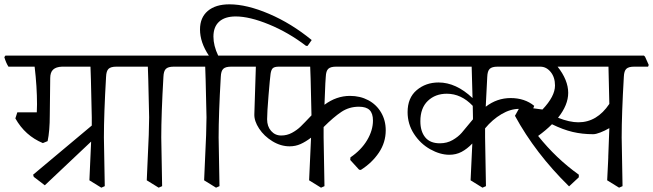

<svg xmlns="http://www.w3.org/2000/svg" viewBox="-40 -833 3017 887"><path d="M562 -525H497Q472 -525 461.5 -515Q451 -505 450 -478Q440 -306 440 -198L444 27L428 34L373 0L381 -179L167 23L116 -16L113 -26L384 -253V-291Q384 -319 380 -465L378 -525H246Q219 -524 205.5 -511.5Q192 -499 192 -472L190 -301Q190 -228 180 -181L158 -172Q76 -206 31 -286L40 -314H130L131 -351Q131 -432 120 -525H-1Q-12 -542 -20 -569L-15 -576H543L548 -571L565 -533Z M827 -525H762Q737 -525 726.5 -515Q716 -505 715 -478Q705 -306 705 -198L709 27L693 34L638 0L642 -91Q649 -228 649 -291Q649 -319 645 -465L643 -525H544Q533 -542 525 -569L530 -576H808L813 -571L830 -533Z M1400 -648 1381 -621H1374Q1293 -683 1203 -720Q1113 -757 1049 -757Q999 -757 972.5 -733Q946 -709 946 -664Q946 -622 968 -576H1073L1078 -571L1095 -533L1092 -525H1027Q1002 -525 991.5 -515Q981 -505 980 -478Q970 -306 970 -198L974 27L958 34L903 0L907 -91Q914 -228 914 -291Q914 -319 910 -465L908 -525H809Q798 -542 790 -569L795 -576H925Q884 -637 884 -697Q884 -752 920 -782.5Q956 -813 1020 -813Q1100 -813 1203 -769Q1306 -725 1400 -648Z M1465 -478 1463 -448 1459 -349Q1514 -390 1577 -390Q1624 -390 1661.5 -370Q1699 -350 1720.5 -313.5Q1742 -277 1742 -231Q1742 -175 1710.5 -128Q1679 -81 1627 -48L1619 -49L1578 -94L1579 -106Q1629 -140 1656 -185.5Q1683 -231 1683 -276Q1683 -309 1667.5 -324.5Q1652 -340 1618 -340Q1573 -340 1537 -316Q1501 -292 1455 -246V-198L1459 27L1443 34L1388 0L1397 -197Q1372 -178 1348.5 -167.5Q1325 -157 1298 -157Q1257 -157 1218.5 -180.5Q1180 -204 1157 -239Q1134 -274 1135 -305L1142 -525H1074Q1063 -542 1055 -569L1060 -576H1791L1795 -571L1813 -533L1809 -525H1512Q1487 -525 1476.5 -515Q1466 -505 1465 -478ZM1399 -300Q1399 -328 1395 -470L1393 -525H1248Q1229 -525 1221 -518.5Q1213 -512 1210 -492Q1207 -470 1200.5 -391.5Q1194 -313 1194 -282Q1194 -249 1212.5 -228Q1231 -207 1259 -207Q1286 -207 1309 -219.5Q1332 -232 1349 -248.5Q1366 -265 1399 -300Z M2428 -344 2416 -314Q2390 -330 2358 -330Q2318 -330 2276.5 -305.5Q2235 -281 2201 -240V-198L2205 27L2189 34L2134 0L2142 -170Q2118 -145 2092.5 -131.5Q2067 -118 2036 -118Q1993 -118 1947.5 -143.5Q1902 -169 1872.5 -214.5Q1843 -260 1843 -315Q1843 -381 1885 -416.5Q1927 -452 1986 -452Q2067 -452 2143 -380L2139 -525H1792Q1781 -542 1773 -569L1778 -576H2304L2309 -571L2326 -533L2323 -525H2258Q2233 -525 2222.5 -515Q2212 -505 2211 -478L2204 -340Q2256 -380 2319 -380Q2384 -380 2428 -344ZM2145 -282V-291Q2145 -324 2144 -344Q2091 -400 2024 -400Q1971 -400 1936.5 -367Q1902 -334 1902 -273Q1902 -226 1924.5 -198.5Q1947 -171 1992 -171Q2025 -171 2051 -186Q2077 -201 2093 -219.5Q2109 -238 2145 -282Z M2954 -525H2889Q2864 -525 2853.5 -515Q2843 -505 2842 -478Q2832 -306 2832 -198L2836 27L2820 34L2765 0Q2771 -116 2770 -108L2775 -241Q2754 -229 2733.5 -221Q2713 -213 2700 -213Q2650 -213 2605.5 -223.5Q2561 -234 2510 -259Q2482 -231 2446 -205Q2529 -101 2634 -26V-14L2589 28Q2433 -125 2339 -298L2358 -332Q2382 -334 2394 -334Q2424 -334 2466 -327Q2524 -388 2524 -438Q2524 -476 2504 -500.5Q2484 -525 2456 -525H2305Q2294 -543 2286 -569L2291 -576H2935L2940 -571L2957 -533ZM2771 -525H2536Q2585 -463 2585 -404Q2585 -348 2538 -289Q2591 -268 2632 -268Q2718 -268 2775 -353Z"/></svg>

Font: Sahitya
Style: Regular
Weight: 400
Designer: Juan Pablo del Peral
Foundry: Juan Pablo del Peral (http://www.huertatipografica.com)
Version: Version 1.001;PS 001.000;hotconv 1.0.70;makeotf.lib2.5.58329